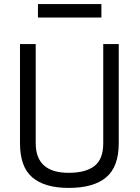

<svg xmlns="http://www.w3.org/2000/svg" viewBox="-20 -912 684 941"><path d="M155 -210Q155 -65 317 -65Q400 -65 443 -98.5Q486 -132 486 -210V-696H562V-210Q562 -95 500.5 -43Q439 9 317 9Q199 9 138.5 -42.5Q78 -94 78 -210V-696H155ZM166 -826V-892H477V-826Z"/></svg>

Font: TitilliumText22L Rg
Style: Regular
Weight: 400
Designer: Campivisivi
Foundry: Campivisivi
Version: 1.000